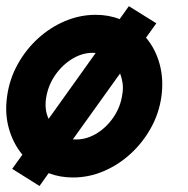

<svg xmlns="http://www.w3.org/2000/svg" viewBox="-28 -562 608 622"><path d="M100 40.5 11.5 -15 44.5 -61Q14.5 -97 0.8 -145.8Q-13 -194.5 -5 -250Q2.5 -305 28.8 -352.8Q55 -400.5 94.5 -436.8Q134 -473 182.2 -493.5Q230.5 -514 282 -514Q324.5 -514 359.5 -500L389.5 -542L478.5 -486.5L445 -440Q475.5 -404 489 -355Q502.5 -306 495 -250Q487.5 -195.5 461.2 -148Q435 -100.5 395.5 -64.2Q356 -28 308 -7.5Q260 13 208 13Q166.5 13 129.5 -1ZM129.5 -177 282 -390.5Q245 -393.5 210.2 -373.8Q175.5 -354 151.2 -319.2Q127 -284.5 121 -242Q116 -205.5 129.5 -177ZM208 -110.5Q246 -107.5 280.5 -127Q315 -146.5 339 -181.2Q363 -216 368.5 -258Q371.5 -277 369 -293.5Q366.5 -310 361 -324Z"/></svg>

Font: Urbanist ExtraBold
Style: Italic
Weight: 800
Italic angle: -8°
Designer: Corey Hu
Foundry: Corey Hu
Version: Version 1.321; ttfautohint (v1.8.4.7-5d5b)